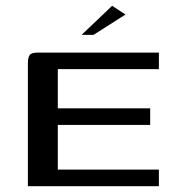

<svg xmlns="http://www.w3.org/2000/svg" viewBox="-20 -641 603 661"><path d="M76 0V-422Q76 -444 82.5 -452Q89 -460 111 -460H527V-403H179V-268H497V-211H179V-57H527V0ZM261 -521 366 -621 412 -591 302 -521Z"/></svg>

Font: Genos Thin Medium
Style: Regular
Weight: 500
Version: Version 1.010